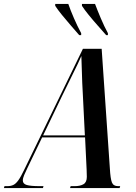

<svg xmlns="http://www.w3.org/2000/svg" viewBox="-77 -964 696 984"><path d="M-57 0 -54 -10H-39Q-22 -10 -9 -16Q4 -22 17 -40Q30 -58 48 -96L348 -714H444L486 -101Q489 -48 496.5 -29Q504 -10 528 -10H539L536 0H282L285 -10H306Q334 -10 351 -20Q368 -30 368 -58Q368 -66 367.5 -75Q367 -84 367 -94L359 -260H139L63 -102Q54 -83 47 -67Q40 -51 40 -39Q40 -22 60 -16Q80 -10 126 -10H146L143 0ZM240 -470 144 -270H358L348 -471Q346 -501 344.5 -539.5Q343 -578 342 -615Q341 -652 340 -677Q324 -640 299.5 -591.5Q275 -543 240 -470ZM329 -784Q309 -807 285.5 -834Q262 -861 240.5 -887.5Q219 -914 206 -934V-944H273Q284 -912 302 -870.5Q320 -829 339 -794V-784ZM467 -784Q447 -807 423 -834Q399 -861 377.5 -887.5Q356 -914 343 -934V-944H410Q422 -912 439.5 -870.5Q457 -829 476 -794V-784Z"/></svg>

Font: Noto Serif Display ExtraCondensed SemiBold
Style: Italic
Weight: 600
Width: 2
Italic angle: -12°
Designer: Monotype Design Team
Foundry: Monotype Imaging Inc.
Version: Version 2.009